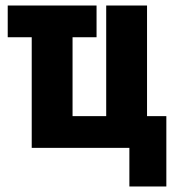

<svg xmlns="http://www.w3.org/2000/svg" viewBox="-20 -536 640 696"><path d="M449 140H583V-115H513V-516H365V-115H243V-401H330V-516H8V-401H95V0H449Z"/></svg>

Font: IBM Plex Mono
Style: Bold
Weight: 700
Monospace: yes
Designer: Mike Abbink, Paul van der Laan, Pieter van Rosmalen
Foundry: Bold Monday
Version: Version 2.004